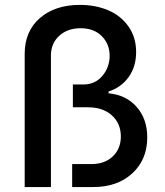

<svg xmlns="http://www.w3.org/2000/svg" viewBox="-20 -757 667 777"><path d="M79.9 0V-539.1Q79.9 -630.3 141.3 -683.8Q202.8 -737.2 303.3 -737.2Q367.5 -737.2 418.9 -715Q470.2 -692.8 500.5 -649.1Q530.9 -605.5 530.9 -546.5Q530.9 -487.6 500.9 -445.5Q470.9 -403.4 419.4 -386.7V-379.3Q489.7 -373.2 532.8 -324.6Q576 -275.9 576 -200.3Q575.6 -110.8 515.3 -55.4Q454.9 0 356.9 0H272V-93H349.8Q403.8 -93 436.4 -124.1Q469.1 -155.2 469.1 -205.3Q468.8 -257.5 432.7 -290.1Q396.7 -322.8 335.9 -322.8H274.9V-415.1H317.5Q364.3 -415.1 393.8 -449.4Q423.3 -483.7 423.7 -530.5Q423.7 -579.2 391.7 -611Q359.7 -642.8 306.1 -642.8Q253.2 -642.8 219.6 -612Q186.1 -581.3 186.1 -532V0Z"/></svg>

Font: TID UI Medium
Style: Regular
Weight: 500
Designer: The TID Project Authors
Foundry: Bakken & Bæck
Version: Version 1.001;hotconv 1.0.109;makeotfexe 2.5.65596